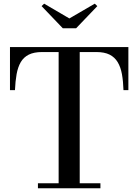

<svg xmlns="http://www.w3.org/2000/svg" viewBox="-20 -1000 734 1020"><path d="M181.5 0V-26.5H291.5V-723.5H203Q160.5 -723.5 133 -709.8Q105.5 -696 90.2 -669.8Q75 -643.5 68.2 -606Q61.5 -568.5 59.5 -521H33V-750H662V-521H636Q634.5 -568.5 627.8 -606Q621 -643.5 605.2 -669.8Q589.5 -696 562.2 -709.8Q535 -723.5 492 -723.5H403.5V-26.5H513.5V0ZM313.5 -850 201 -967.5 214.5 -980.5 348.5 -902 483.5 -980.5 497 -967.5 384.5 -850Z"/></svg>

Font: Bodoni Moda SC 9pt Medium
Style: Regular
Weight: 500
Designer: Owen Earl
Foundry: indestructible type
Version: Version 2.005